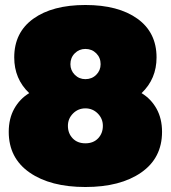

<svg xmlns="http://www.w3.org/2000/svg" viewBox="-20 -734 684 769"><path d="M15 -206Q15 -259 37 -298.5Q59 -338 97 -361Q37 -418 37 -504Q37 -604 113.5 -659Q190 -714 322 -714Q454 -714 530.5 -659Q607 -604 607 -504Q607 -418 547 -361Q585 -338 607 -298.5Q629 -259 629 -206Q629 -101 545.5 -43Q462 15 322 15Q182 15 98.5 -43Q15 -101 15 -206ZM383 -477Q383 -503 365.5 -520.5Q348 -538 322 -538Q297 -538 279.5 -520.5Q262 -503 262 -477Q262 -452 279.5 -434.5Q297 -417 322 -417Q348 -417 365.5 -434.5Q383 -452 383 -477ZM392 -230Q392 -259 371.5 -279.5Q351 -300 322 -300Q293 -300 272.5 -279.5Q252 -259 252 -230Q252 -200 271 -180Q290 -160 322 -160Q354 -160 373 -180Q392 -200 392 -230Z"/></svg>

Font: Prompt Black
Style: Regular
Weight: 900
Designer: Katatrad Team
Foundry: CadsonDemak
Version: Version 1.000